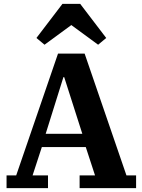

<svg xmlns="http://www.w3.org/2000/svg" viewBox="-20 -976 739 996"><path d="M14 -66H64L281 -698H419L636 -66H686V0H393V-66H473L425 -213H197L149 -66H229V0H14ZM217 -282H407L313 -576H309ZM169 -779 304 -956H396L531 -779L489 -744L350 -846L211 -744Z"/></svg>

Font: IBM Plex Serif
Style: Bold
Weight: 700
Designer: Mike Abbink, Paul van der Laan, Pieter van Rosmalen
Foundry: Bold Monday
Version: Version 2.008